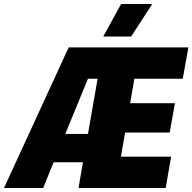

<svg xmlns="http://www.w3.org/2000/svg" viewBox="-74 -936 958 956"><path d="M-54 0H141L193 -128H339L317 0H751L778 -156H528L549 -276H771L797 -422H574L595 -544H836L864 -700H268ZM684 -916H529L440 -754H579ZM251 -269 364 -544H412L364 -269Z"/></svg>

Font: Fixel Text 20240404 ExtraBold
Style: Italic
Weight: 800
Width: 4
Italic angle: -10°
Designer: AlfaBravo + MacPaw
Foundry: Kyrylo Tkachov, Marchela Mozhyna, Serhii Makarenko, Maria Weinstein, Zakhar Kryvoshyya
Version: Version 1.211;Glyphs 3.2 (3225)